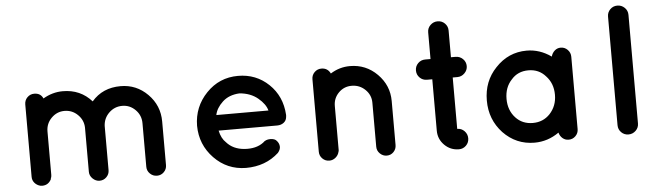

<svg xmlns="http://www.w3.org/2000/svg" viewBox="-46 -870 3516 1039"><g transform="rotate(-5 1712.5 -350.0)"><path d="M615 -393Q573 -393 543 -364Q513 -335 511 -293V-290V-53Q511 -31 495.5 -15.5Q480 0 458 0Q437 0 420.5 -16Q404 -32 404 -53V-290V-293Q403 -334 373 -363.5Q343 -393 301 -393Q260 -393 230 -363Q200 -333 200 -290V-53Q200 -52 199.5 -49.5Q199 -47 199 -46V-43L196 -37V-32Q180 0 146 0Q144 0 140.5 -0.5Q137 -1 136 -1Q117 -6 105 -20Q93 -34 93 -53V-290V-291V-446Q93 -469 108.5 -484.5Q124 -500 146 -500Q181 -500 194 -470Q245 -500 301 -500Q397 -500 458 -431Q517 -500 615 -500Q701 -500 762 -438.5Q823 -377 823 -290V-53Q823 -31 807.5 -15.5Q792 0 770 0Q748 0 732 -15.5Q716 -31 716 -53V-290Q716 -333 686 -363Q656 -393 615 -393Z M1253 0Q1151 -1 1080.5 -74Q1010 -147 1009 -250Q1010 -353 1080.5 -426.5Q1151 -500 1253 -500Q1351 -500 1419.5 -434.5Q1488 -369 1494 -268V-263Q1494 -256 1493 -254Q1491 -236 1476.5 -225Q1462 -214 1441 -214H1123Q1132 -171 1157 -148Q1192 -108 1253 -103Q1317 -98 1357 -128Q1372 -144 1397 -144Q1422 -144 1432 -131Q1444 -118 1445.5 -101Q1447 -84 1432 -66Q1360 0 1253 0ZM1253 -405Q1195 -402 1160 -369Q1125 -336 1118 -299H1401Q1392 -334 1352.5 -367Q1313 -400 1253 -405Z M1861 -500Q1948 -500 2009 -438.5Q2070 -377 2070 -292V-53Q2070 -31 2055 -15.5Q2040 0 2018 0Q1997 0 1981 -15.5Q1965 -31 1965 -53V-292Q1965 -334 1934.5 -363.5Q1904 -393 1861 -393Q1819 -393 1790 -363.5Q1761 -334 1761 -292V-53Q1761 -47 1759 -43Q1755 -25 1740 -12.5Q1725 0 1706 0Q1684 0 1668.5 -15.5Q1653 -31 1653 -53V-292V-447Q1653 -469 1668.5 -484.5Q1684 -500 1706 -500Q1740 -500 1755 -469Q1804 -500 1861 -500Z M2435 -500Q2458 -500 2474.5 -484Q2491 -468 2491 -445Q2491 -423 2474.5 -406.5Q2458 -390 2435 -390H2410V-111Q2433 -111 2449 -94.5Q2465 -78 2465 -55Q2465 -32 2449 -16Q2433 0 2410 0Q2364 0 2331.5 -32.5Q2299 -65 2299 -111V-390H2270Q2247 -390 2231 -406Q2215 -422 2215 -445Q2215 -468 2231 -484Q2247 -500 2270 -500H2299V-645Q2299 -668 2315.5 -684Q2332 -700 2355 -700Q2378 -700 2394 -684Q2410 -668 2410 -645V-500Z M3059 -446V-249V-53Q3059 -31 3043.5 -15.5Q3028 0 3006 0Q2987 0 2973 -12Q2959 -24 2954 -43Q2893 0 2821 0Q2721 0 2651 -73Q2583 -146 2583 -249Q2583 -354 2651 -425Q2721 -500 2821 -500Q2892 -500 2954 -456Q2959 -475 2973 -487.5Q2987 -500 3006 -500Q3028 -500 3043.5 -484Q3059 -468 3059 -446ZM2914 -146Q2953 -188 2953 -249Q2953 -311 2914 -352Q2878 -393 2821 -393Q2763 -393 2728 -352Q2690 -312 2690 -249Q2690 -187 2728 -146Q2764 -107 2821 -107Q2877 -107 2914 -146Z M3276 -645Q3276 -668 3292 -684Q3308 -700 3331 -700Q3354 -700 3370.5 -684Q3387 -668 3387 -645V-55Q3387 -32 3370.5 -16Q3354 0 3331 0Q3308 0 3292 -16Q3276 -32 3276 -55Z"/></g></svg>

Font: Quicksand
Style: Bold
Weight: 700
Designer: Andrew Paglinawan
Foundry: Andrew Paglinawan
Version: 1.002